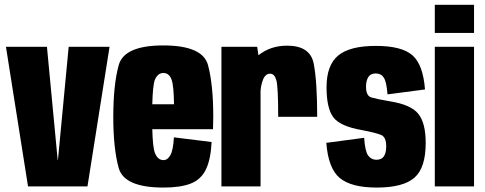

<svg xmlns="http://www.w3.org/2000/svg" viewBox="-20 -798 2078 822"><path d="M100 0 5.5 -597.5H181L227 -112.5H228L274 -597.5H449L354.5 0Z M680 5Q511.5 5 488.2 -78.8Q465 -162.5 465 -297Q465 -434.5 488.2 -519Q511.5 -603.5 679 -603.5Q848.5 -603.5 870.8 -518.5Q893 -433.5 893 -300.5Q893 -270 892 -245H632Q634 -165.5 643.5 -142.5Q655.5 -112.5 680 -112.5Q697.5 -112.5 709.5 -133.8Q721.5 -155 724.5 -210L886 -190Q882 -113.5 860.8 -71Q839.5 -28.5 795.8 -11.8Q752 5 680 5ZM632 -351.5H725Q724 -431.5 714.5 -457.5Q704 -485.5 679.5 -485.5Q655 -485.5 643 -456Q634 -433.5 632 -351.5Z M1171 -298Q1171 -426 1163.2 -454.2Q1155.5 -482.5 1136.5 -482.5Q1115.5 -482.5 1105.5 -455.5Q1097 -433 1095.5 -408.5V0H928V-597.5H1081L1086.5 -561.5Q1138 -602.5 1209 -602.5Q1308.5 -602.5 1323.2 -525Q1338 -447.5 1338 -298Z M1593 5Q1484 5 1434.8 -35.8Q1385.5 -76.5 1377 -186.5L1539 -208Q1543 -150 1556.2 -132Q1569.5 -114 1591.5 -114Q1613.5 -114 1623.5 -128.8Q1633.5 -143.5 1633.5 -172Q1633.5 -211 1611.8 -220.2Q1590 -229.5 1529.5 -241Q1436.5 -257 1407.2 -295.8Q1378 -334.5 1378 -424.5Q1378 -518.5 1427.5 -560Q1477 -601.5 1589.5 -601.5Q1700 -601.5 1745.8 -561.2Q1791.5 -521 1799.5 -415L1639 -394Q1635 -447.5 1623.2 -465.5Q1611.5 -483.5 1588.5 -483.5Q1566.5 -483.5 1556.8 -468Q1547 -452.5 1547 -426.5Q1547 -387.5 1569.8 -380.8Q1592.5 -374 1650.5 -364Q1739 -350 1770.8 -310.8Q1802.5 -271.5 1802.5 -186Q1802.5 -79 1754 -37Q1705.5 5 1593 5Z M1841.5 0V-597.5H2009.5V0ZM1841.5 -777.5H2009.5V-657H1841.5Z"/></svg>

Font: Anybody Condensed ExtraBold
Style: Regular
Weight: 800
Width: 3
Designer: Tyler Finck
Foundry: Etcetera Type Company
Version: Version 1.010; ttfautohint (v1.8.3) -l 8 -r 50 -G 200 -x 14 